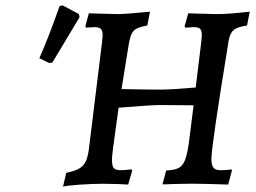

<svg xmlns="http://www.w3.org/2000/svg" viewBox="-20 -691 962 722"><path d="M919 -647 909 -595Q873 -590 859 -578.5Q845 -567 840 -539Q775 -141 775 -94Q775 -70 782.5 -60.5Q790 -51 810 -51Q835 -51 851 -54L852 -49L838 3Q748 0 719 0H684L630 1Q596 3 591 2L605 -50Q635 -51 651 -59Q667 -67 675.5 -88.5Q684 -110 690 -152L708 -295L578 -296Q552 -296 426 -286L410 -170Q408 -150 406 -142Q405 -133 403 -116Q401 -99 401 -89Q401 -80 402 -77Q403 -62 410.5 -56.5Q418 -51 435 -51Q445 -51 475 -54Q477 -52 477 -49L462 3Q447 2 420 1Q393 0 368 0Q328 0 278 3.5Q228 7 217 11L229 -41Q263 -48 280 -58.5Q297 -69 305 -90Q313 -111 317 -153L364 -535Q366 -553 366 -558Q366 -576 359 -582.5Q352 -589 335 -589L304 -587L301 -592L314 -641L345 -640L424 -638Q452 -638 544 -647L534 -595Q506 -590 493 -583Q480 -576 473.5 -560.5Q467 -545 462 -511L437 -356Q535 -354 583 -354Q623 -354 716 -362L737 -535Q739 -553 739 -558Q739 -576 732.5 -582.5Q726 -589 709 -589L677 -587L674 -592L688 -641Q690 -641 717.5 -640Q745 -639 797 -638Q838 -638 919 -647ZM177 -456 165 -454 128 -472Q163 -551 204 -668L215 -671L277 -638L279 -626Z"/></svg>

Font: Alegreya SC Medium
Style: Italic
Weight: 500
Italic angle: -7°
Designer: Juan Pablo del Peral
Foundry: Huerta Tipografica
Version: Version 2.007; ttfautohint (v1.6)